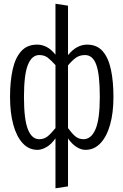

<svg xmlns="http://www.w3.org/2000/svg" viewBox="-20 -785 655 1019"><path d="M274.4 -765.1 341 -754.9V-492.3Q364.1 -521 389.7 -534.6Q415.4 -548.2 442.1 -548.2Q494.4 -548.2 524.9 -513.3Q555.4 -478.5 568.7 -415.9Q582.1 -353.3 582.1 -270.3Q582.1 -186.7 564.4 -123.6Q546.7 -60.5 513.3 -25.1Q480 10.3 433.8 10.3Q410.8 10.3 386.7 -4.6Q362.6 -19.5 341 -50.3V204.1L274.4 214.4V-50.8Q252.8 -19.5 227.2 -4.6Q201.5 10.3 179 10.3Q132.8 10.3 100.3 -25.1Q67.7 -60.5 50.5 -123.6Q33.3 -186.7 33.3 -270.3Q33.3 -353.3 47.2 -415.9Q61 -478.5 92.6 -513.3Q124.1 -548.2 176.9 -548.2Q203.1 -548.2 227.2 -535.9Q251.3 -523.6 274.4 -494.9ZM188.2 -492.8Q149.2 -492.8 128.2 -441.3Q107.2 -389.7 107.2 -270.3Q107.2 -150.3 128.2 -98.2Q149.2 -46.2 188.2 -46.2Q213.8 -46.2 232.3 -61Q250.8 -75.9 274.4 -105.1V-439.5Q250.8 -465.6 233.1 -479.2Q215.4 -492.8 188.2 -492.8ZM431.3 -492.8Q403.6 -492.8 383.6 -479Q363.6 -465.1 341 -437.9V-105.1Q361.5 -76.9 379.7 -61.5Q397.9 -46.2 423.1 -46.2Q464.1 -46.2 486.9 -99.2Q509.7 -152.3 509.7 -270.3Q509.7 -389.7 491 -441.3Q472.3 -492.8 431.3 -492.8Z"/></svg>

Font: Fira Code Light
Style: Regular
Weight: 300
Monospace: yes
Designer: Carrois Corporate, Edenspiekermann AG, Nikita Prokopov
Foundry: Carrois Corporate, Edenspiekermann AG, Nikita Prokopov
Version: Version 6.000; ttfautohint (v1.8.2) -l 8 -r 50 -G 200 -x 14 